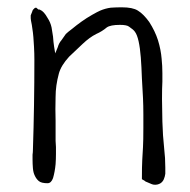

<svg xmlns="http://www.w3.org/2000/svg" viewBox="-20 -496 519 525"><path d="M368 -6Q368 -41 369 -59L371 -94Q372 -111 372 -147V-183Q372 -207 371 -228Q370 -250 368 -282Q367 -313 365 -339Q363 -365 359 -383Q355 -401 349 -409Q345 -415 333 -423Q327 -428 308 -428Q282 -428 272 -421Q259 -410 243 -403Q225 -394 206 -376Q188 -359 169 -341Q147 -317 141 -295Q132 -262 132 -231Q131 -196 132 -166Q132 -136 132 -111Q132 -107 133 -94Q133 -82 133 -75Q133 -61 132 -47Q130 -26 125 -9Q120 5 110 5Q93 5 86 -1Q79 -7 75 -16Q71 -24 70 -36Q69 -48 69 -60Q69 -67 69 -73Q70 -80 70 -86Q72 -147 73 -208.5Q74 -270 74 -332Q74 -350 73 -368Q71 -402 70 -407Q69 -416 67 -428Q64 -442 64 -446Q64 -452 64 -454Q65 -456 68 -464Q69 -469 73 -472Q75 -475 79 -475Q82 -472 85 -470H88L90 -469Q100 -465 110 -447Q118 -435 121 -421Q123 -409 125 -396Q126 -381 128 -368L131 -350L138 -367Q141 -378 148 -386Q155 -396 160 -403Q165 -408 177 -417Q189 -427 203 -437Q217 -447 232 -455.5Q247 -464 254 -467Q268 -473 283 -475Q298 -476 313 -476Q343 -476 357 -467Q372 -458 388 -436Q404 -411 412 -386Q420 -360 422 -335Q424 -316 424 -296Q424 -289 424 -273Q423 -255 423 -225Q423 -201 424 -163.5Q425 -126 429 -89Q432 -64 432 -38Q432 -30 432 -21Q431 -13 428 -6Q425 1 419 5Q411 10 401 9Q397 9 382 2Q378 1 375 -2Q368 -6 368 -6ZM419 5ZM160 -403Z"/></svg>

Font: ToneOZ-Pinyin-Tsuipita-TC
Style: Regular
Weight: 400
Designer: ÂÆ£ÂøóÂáåJeffrey Xuan(jeffreyx@gmail.com, ToneOZ.com) ÈòøÂù§(cjkFonts)
Foundry: ToneOZ
Version: Version 0.24071